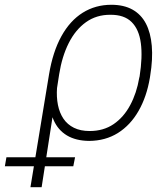

<svg xmlns="http://www.w3.org/2000/svg" viewBox="-133 -573 695 796"><path d="M-6.8 203.1 70.3 -264.6Q85.9 -358.4 121.6 -422.9Q157.2 -487.3 210 -520.3Q262.7 -553.2 328.6 -553.2Q380.4 -553.2 416.3 -533.2Q452.1 -513.2 471.9 -475.3Q491.7 -437.5 496.3 -382.8Q501 -328.1 489.7 -259.3L488.3 -250Q475.1 -171.9 441.4 -113Q407.7 -54.2 356 -21.7Q304.2 10.7 236.8 11.2Q181.6 10.7 144.5 -11.5Q107.4 -33.7 89.1 -75.7Q70.8 -117.7 71.3 -178.2L103.5 -209.5Q100.6 -170.9 107.2 -137.9Q113.8 -105 130.1 -80.8Q146.5 -56.6 173.6 -43.2Q200.7 -29.8 238.8 -29.8Q295.9 -29.8 337.9 -58.3Q379.9 -86.9 406.7 -137Q433.6 -187 444.3 -250.5L445.8 -256.3Q458.5 -336.9 450.9 -394Q443.4 -451.2 412.6 -481.7Q381.8 -512.2 324.7 -511.7Q267.1 -512.2 223.4 -481Q179.7 -449.7 151.9 -394.3Q124 -338.9 112.3 -265.1L39.6 203.1ZM-112.8 116.2 -106.4 79.1H178.2L170.9 116.2Z"/></svg>

Font: Inter Tight ExtraLight
Style: Italic
Weight: 250
Italic angle: -9.39999°
Designer: Rasmus Andersson
Foundry: rsms
Version: Version 3.004